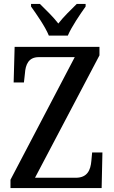

<svg xmlns="http://www.w3.org/2000/svg" viewBox="-20 -951 575 971"><path d="M227 -771H323C342 -816 386 -880 413 -918V-931H368C339 -902 301 -866 275 -832C249 -866 211 -902 182 -931H137V-918C164 -880 209 -816 227 -771ZM33 0H494L498 -180H446L442 -137C438 -91 422 -52 363 -52H157L483 -671V-714H54L49 -534H101L106 -579C109 -624 124 -662 176 -662H358L33 -42Z"/></svg>

Font: Noto Serif Ethiopic Condensed Medium
Style: Regular
Weight: 500
Width: 3
Designer: Monotype Design Team
Foundry: Monotype Imaging Inc.
Version: Version 2.102